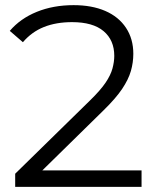

<svg xmlns="http://www.w3.org/2000/svg" viewBox="-20 -726 608 746"><path d="M39 0V-51L330 -336Q370 -375 390 -404.5Q410 -434 417 -460Q424 -486 424 -509Q424 -570 382.5 -605Q341 -640 260 -640Q198 -640 150.5 -621Q103 -602 69 -562L18 -606Q59 -654 123 -680Q187 -706 266 -706Q337 -706 389 -683.5Q441 -661 469.5 -618Q498 -575 498 -517Q498 -483 488.5 -450Q479 -417 454.5 -380.5Q430 -344 383 -298L116 -36L96 -64H530V0Z"/></svg>

Font: MOST Montserrat
Style: Regular
Weight: 400
Designer: Julieta Ulanovsky
Foundry: Julieta Ulanovsky
Version: Version 8.000;March 11, 2024;FontCreator 15.0.0.2926 64-bit